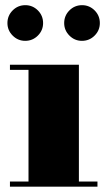

<svg xmlns="http://www.w3.org/2000/svg" viewBox="-20 -704 397 724"><path d="M277.5 -460V-19.5H347.5V0H17.5V-19.5H87.5V-440.5H17.5V-460ZM289 -550Q261.5 -550 241.8 -569.8Q222 -589.5 222 -617Q222 -645 241.8 -664.8Q261.5 -684.5 289.5 -684.5Q317 -684.5 336.8 -664.8Q356.5 -645 356.5 -617Q356.5 -589.5 336.8 -569.8Q317 -550 289 -550ZM75 -550Q47.5 -550 27.8 -569.8Q8 -589.5 8 -617Q8 -645 27.8 -664.8Q47.5 -684.5 75.5 -684.5Q103 -684.5 122.8 -664.8Q142.5 -645 142.5 -617Q142.5 -589.5 122.8 -569.8Q103 -550 75 -550Z"/></svg>

Font: Bodoni Moda 11pt Black
Style: Regular
Weight: 900
Designer: Owen Earl
Foundry: indestructible type
Version: Version 2.004